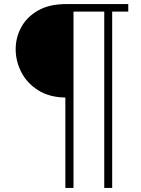

<svg xmlns="http://www.w3.org/2000/svg" viewBox="-20 -720 692 943"><path d="M301 203V-241Q222 -242 167 -277Q112 -312 84.5 -366Q57 -420 57 -478Q57 -536 84.5 -586.5Q112 -637 167 -668.5Q222 -700 306 -700H610V-663H531V203H492V-663H341V203Z"/></svg>

Font: MuseoModerno Thin ExtraLight
Style: Regular
Weight: 250
Version: Version 1.002